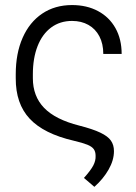

<svg xmlns="http://www.w3.org/2000/svg" viewBox="-20 -558 537 756"><path d="M459 -345.7H386.7Q386.7 -385.7 371.3 -415Q356 -444.3 328.1 -460Q300.3 -475.6 263.7 -475.6Q216.3 -475.6 181.4 -449.7Q146.5 -423.8 127.9 -376.2Q109.4 -328.6 109.4 -265.6V-250Q109.4 -179.2 153.6 -133.3Q197.8 -87.4 292 -63.5Q345.7 -49.8 375.2 -35.6Q404.8 -21.5 416.7 -4.4Q428.7 12.7 428.7 37.1Q428.7 72.8 407.5 109.9Q386.2 147 351.6 177.7L310.5 142.6Q336.9 113.3 347.2 93.8Q357.4 74.2 356.4 55.7Q356.4 39.1 349.1 29.1Q341.8 19 323.7 11.7Q305.7 4.4 270.5 -3.9Q152.3 -31.2 96.9 -90.6Q41.5 -149.9 42 -250V-265.6Q42 -347.7 69.1 -409.2Q96.2 -470.7 146.2 -504.4Q196.3 -538.1 263.7 -538.1Q321.8 -538.1 366 -514.4Q410.2 -490.7 434.6 -447.3Q459 -403.8 459 -345.7Z"/></svg>

Font: Pretendard JP Light
Style: Regular
Weight: 300
Designer: Base glyphs from Inter by Rasmus Andersson; Hangeul glyphs from Noto Sans CJK(Source Han Sans) by Jang Soo-young and Kan
Foundry: Kil Hyung-jin
Version: Version 1.309